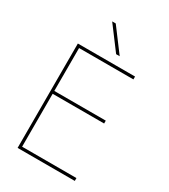

<svg xmlns="http://www.w3.org/2000/svg" viewBox="-227 -1057 1025 1163"><g transform="rotate(30 286.0 -475.0)"><path d="M324 -790 204 -950H229L349 -790ZM111 -390V-20H491V0H91V-730H491V-710H111V-410H471V-390Z"/></g></svg>

Font: M PLUS 1p Thin
Style: Regular
Weight: 250
Version: Version 1.062